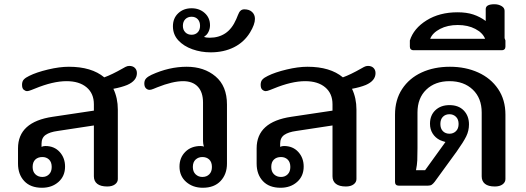

<svg xmlns="http://www.w3.org/2000/svg" viewBox="-20 -876 2480 906"><path d="M65 -104V-176Q65 -301 229 -325L423 -354V-384Q423 -435 388.5 -464Q354 -493 294 -493Q230 -493 145 -458Q142 -457 128.5 -451.5Q115 -446 108 -446Q100 -446 92 -452.5Q84 -459 84 -476Q84 -492 92.5 -501Q101 -510 118 -518Q152 -535 206.5 -548Q261 -561 305 -561Q412 -561 472 -511Q508 -524 559 -553Q562 -555 571.5 -560Q581 -565 590 -565Q607 -565 616.5 -555.5Q626 -546 626 -531Q626 -495 580 -475Q553 -464 515 -457Q536 -413 536 -359V-31Q536 -16 522.5 -6Q509 4 486 4Q455 4 439 -8.5Q423 -21 423 -44V-284L252 -258Q215 -253 195.5 -239.5Q176 -226 176 -198V-183Q184 -187 194 -187Q236 -187 261.5 -159Q287 -131 287 -90Q287 -45 256 -17.5Q225 10 178 10Q124 10 94.5 -21.5Q65 -53 65 -104ZM224 -88Q224 -111 211.5 -123Q199 -135 180 -135Q159 -135 146.5 -123Q134 -111 134 -88Q134 -66 147 -53.5Q160 -41 180 -41Q199 -41 211.5 -53.5Q224 -66 224 -88Z M827 -90Q827 -132 854.5 -159.5Q882 -187 927 -187Q936 -187 942 -184Q938 -198 938 -211V-392Q938 -441 913.5 -467Q889 -493 844 -493Q795 -493 722 -464Q717 -462 705 -457Q693 -452 686 -452Q676 -452 668.5 -459.5Q661 -467 661 -482Q661 -497 669.5 -506Q678 -515 695 -523Q778 -561 861 -561Q943 -561 997 -515.5Q1051 -470 1051 -383V-104Q1051 -54 1021 -22Q991 10 937 10Q890 10 858.5 -17.5Q827 -45 827 -90ZM980 -88Q980 -111 967.5 -123Q955 -135 935 -135Q916 -135 903 -123Q890 -111 890 -88Q890 -66 903 -53.5Q916 -41 935 -41Q955 -41 967.5 -53.5Q980 -66 980 -88Z M796 -752Q796 -790 821 -813.5Q846 -837 884 -837Q921 -837 946 -814.5Q971 -792 971 -757Q971 -740 963.5 -725Q956 -710 944 -704L945 -701Q953 -698 970 -698Q1012 -698 1043.5 -719Q1075 -740 1095 -786Q1098 -792 1103 -805.5Q1108 -819 1115 -825.5Q1122 -832 1133 -832Q1156 -832 1169.5 -819.5Q1183 -807 1183 -787Q1183 -761 1160 -723Q1132 -677 1084 -653Q1036 -629 974 -629Q929 -629 888 -643.5Q847 -658 821.5 -685.5Q796 -713 796 -752ZM924 -754Q924 -774 913 -785.5Q902 -797 884 -797Q866 -797 854.5 -785.5Q843 -774 843 -754Q843 -735 854.5 -723.5Q866 -712 884 -712Q902 -712 913 -723.5Q924 -735 924 -754Z M1191 -104V-176Q1191 -301 1355 -325L1549 -354V-384Q1549 -435 1514.5 -464Q1480 -493 1420 -493Q1356 -493 1271 -458Q1268 -457 1254.5 -451.5Q1241 -446 1234 -446Q1226 -446 1218 -452.5Q1210 -459 1210 -476Q1210 -492 1218.5 -501Q1227 -510 1244 -518Q1278 -535 1332.5 -548Q1387 -561 1431 -561Q1538 -561 1598 -511Q1634 -524 1685 -553Q1688 -555 1697.5 -560Q1707 -565 1716 -565Q1733 -565 1742.5 -555.5Q1752 -546 1752 -531Q1752 -495 1706 -475Q1679 -464 1641 -457Q1662 -413 1662 -359V-31Q1662 -16 1648.5 -6Q1635 4 1612 4Q1581 4 1565 -8.5Q1549 -21 1549 -44V-284L1378 -258Q1341 -253 1321.5 -239.5Q1302 -226 1302 -198V-183Q1310 -187 1320 -187Q1362 -187 1387.5 -159Q1413 -131 1413 -90Q1413 -45 1382 -17.5Q1351 10 1304 10Q1250 10 1220.5 -21.5Q1191 -53 1191 -104ZM1350 -88Q1350 -111 1337.5 -123Q1325 -135 1306 -135Q1285 -135 1272.5 -123Q1260 -111 1260 -88Q1260 -66 1273 -53.5Q1286 -41 1306 -41Q1325 -41 1337.5 -53.5Q1350 -66 1350 -88Z M2253 -44V-345Q2253 -413 2211 -453Q2169 -493 2101 -493Q2033 -493 1991.5 -453Q1950 -413 1950 -345V-177Q1950 -140 1949 -119Q1948 -98 1943 -73H1986L2082 -206Q2067 -210 2056 -215Q2034 -226 2021.5 -246Q2009 -266 2009 -292Q2009 -332 2034.5 -356Q2060 -380 2101 -380Q2144 -380 2168.5 -354.5Q2193 -329 2193 -289Q2193 -259 2180 -232.5Q2167 -206 2135 -161L2031 -18Q2024 -9 2017.5 -4.5Q2011 0 2000 0H1861Q1853 0 1848.5 -4.5Q1844 -9 1844 -17V-335Q1844 -405 1877.5 -456Q1911 -507 1969.5 -534Q2028 -561 2103 -561Q2177 -561 2236.5 -534Q2296 -507 2330.5 -456Q2365 -405 2365 -335V-31Q2365 -16 2351.5 -6Q2338 4 2315 4Q2284 4 2268.5 -8.5Q2253 -21 2253 -44ZM2144 -291Q2144 -313 2131.5 -325Q2119 -337 2101 -337Q2082 -337 2070 -325Q2058 -313 2058 -291Q2058 -269 2070 -257Q2082 -245 2101 -245Q2119 -245 2131.5 -257Q2144 -269 2144 -291Z M2365 -685V-656Q2365 -648 2360.5 -643.5Q2356 -639 2349 -639H1930Q1923 -639 1918.5 -643.5Q1914 -648 1914 -656V-685Q1932 -742 1993 -780Q2054 -818 2139 -818Q2182 -818 2213.5 -807.5Q2245 -797 2272 -777V-833Q2272 -856 2313 -856Q2332 -856 2346.5 -847.5Q2361 -839 2361 -825V-696ZM2269 -693Q2258 -721 2223 -739.5Q2188 -758 2140 -758Q2092 -758 2056.5 -739.5Q2021 -721 2010 -693Z"/></svg>

Font: Maitree SemiBold
Style: Regular
Weight: 600
Designer: CadsonDemak Team
Foundry: CadsonDemak
Version: Version 1.001